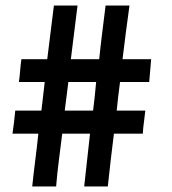

<svg xmlns="http://www.w3.org/2000/svg" viewBox="-20 -671 618 691"><path d="M259 -651Q253 -602 247 -554.5Q241 -507 235 -458H337Q342 -507 348 -554.5Q354 -602 360 -651H446Q439 -602 433 -554.5Q427 -507 421 -458H524Q522 -437 520.5 -416.5Q519 -396 517 -376H412Q405 -324 400 -273H503Q501 -252 498 -231.5Q495 -211 494 -190H390Q384 -142 378.5 -95Q373 -48 368 0H283Q288 -48 293.5 -95Q299 -142 304 -190H204Q198 -142 192 -95Q186 -48 182 0H96Q101 -48 107 -95Q113 -142 118 -190H25Q28 -211 30.5 -231.5Q33 -252 35 -273H129Q132 -298 135 -324Q138 -350 141 -376H48Q51 -396 52.5 -416.5Q54 -437 57 -458H150Q156 -507 162 -554.5Q168 -602 174 -651ZM226 -376Q223 -350 219.5 -324Q216 -298 213 -273H315Q318 -298 321 -324Q324 -350 326 -376Z"/></svg>

Font: Synthetic
Style: Regular
Weight: 400
Designer: Santiago Orozco
Foundry: Typemade
Version: Version 2.000; ttfautohint (v1.8.4.7-5d5b)